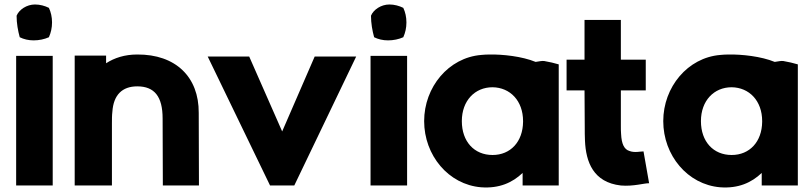

<svg xmlns="http://www.w3.org/2000/svg" viewBox="-20 -827 3614 856"><path d="M52 0H215V-578H52ZM54 -757C54 -723 60 -690 68 -661C86 -652 107 -647 130 -647C154 -647 178 -652 198 -661C207 -681 212 -703 212 -727C212 -751 207 -773 198 -792C180 -801 158 -807 136 -807C99 -807 65 -784 54 -757Z M313 0H479V-276C479 -295 479 -313 481 -329C486 -404 525 -442 592 -442C669 -442 705 -396 705 -299L706 0H867L866 -324C867 -484 763 -585 592 -584C536 -584 490 -569 453 -545V-579H313Z M906 -575 1184 0H1292L1568 -575H1383L1238 -241L1091 -575Z M1632 0H1795V-578H1632ZM1634 -757C1634 -723 1640 -690 1648 -661C1666 -652 1687 -647 1710 -647C1734 -647 1758 -652 1778 -661C1787 -681 1792 -703 1792 -727C1792 -751 1787 -773 1778 -792C1760 -801 1738 -807 1716 -807C1679 -807 1645 -784 1634 -757Z M1871 -287C1871 -135 1979 -4 2125 8C2206 14 2265 -13 2310 -56V0H2471V-540C2451 -546 2429 -551 2406 -555C2398 -556 2385 -554 2368 -551C2307 -576 2221 -585 2162 -584C2148 -584 2136 -583 2125 -582C1980 -570 1871 -439 1871 -287ZM2039 -287C2039 -378 2097 -438 2176 -438C2254 -437 2312 -378 2312 -287V-284C2311 -195 2256 -136 2176 -136C2094 -136 2039 -196 2039 -287Z M2506 -424H2586L2587 -262C2587 -241 2587 -220 2588 -200C2592 -105 2625 -14 2748 0C2804 5 2854 -11 2874 -10L2849 -152C2834 -152 2809 -145 2786 -154C2763 -161 2751 -185 2749 -230C2748 -241 2748 -252 2748 -265V-424H2859V-561H2748V-738H2586V-561H2506Z M2937 -287C2937 -135 3045 -4 3191 8C3272 14 3331 -13 3376 -56V0H3537V-540C3517 -546 3495 -551 3472 -555C3464 -556 3451 -554 3434 -551C3373 -576 3287 -585 3228 -584C3214 -584 3202 -583 3191 -582C3046 -570 2937 -439 2937 -287ZM3105 -287C3105 -378 3163 -438 3242 -438C3320 -437 3378 -378 3378 -287V-284C3377 -195 3322 -136 3242 -136C3160 -136 3105 -196 3105 -287Z"/></svg>

Font: Rabbid Highway Sign IV
Style: Bd
Weight: 400
Foundry: Cannot Into Space Fonts
Version: Version 0.277